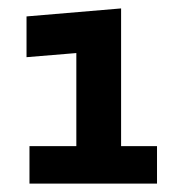

<svg xmlns="http://www.w3.org/2000/svg" viewBox="-20 -760 439 456"><path d="M50 -324V-413H161.3V-634L43 -624.2V-721L267.6 -740V-413H352.9V-324Z"/></svg>

Font: Changa
Style: Regular
Weight: 400
Designer: Eduardo Rodriguez Tunni
Foundry: Eduardo Rodriguez Tunni
Version: Version 3.003